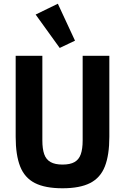

<svg xmlns="http://www.w3.org/2000/svg" viewBox="-20 -997 670 1029"><path d="M64 -698H207V-245Q207 -199 217 -170.5Q227 -142 251 -128.5Q275 -115 315 -115Q356 -115 379.5 -128.5Q403 -142 413 -170.5Q423 -199 423 -245V-698H566V-264Q566 -166 542 -105Q518 -44 463 -16Q408 12 315 12Q222 12 167 -16Q112 -44 88 -105Q64 -166 64 -264ZM300 -740 171 -919 290 -977 382 -779Z"/></svg>

Font: IBM Plex Sans Condensed
Style: Bold
Weight: 700
Width: 3
Designer: Mike Abbink, Paul van der Laan, Pieter van Rosmalen
Foundry: Bold Monday
Version: Version 3.201